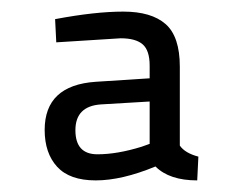

<svg xmlns="http://www.w3.org/2000/svg" viewBox="-20 -679 418 331"><path d="M290 -564V-428Q299 -415 322 -409L320 -368Q272 -368 248 -392Q190 -368 145 -368Q100 -368 78.5 -391.5Q57 -415 57 -455Q57 -532 145 -538L238 -544V-566Q238 -592 226 -602.5Q214 -613 188 -613L77 -606L75 -646Q144 -659 192.5 -659Q241 -659 265.5 -637.5Q290 -616 290 -564ZM154 -499Q110 -496 110 -454.5Q110 -413 148 -413Q182 -413 224 -426L238 -431V-504Z"/></svg>

Font: Titillium Web[RUS by Daymarius]
Style: Regular
Weight: 300
Designer: Cyrillization by Daymarius
Foundry: Cyrillization by Daymarius
Version: Version 1.002 September 12, 2018